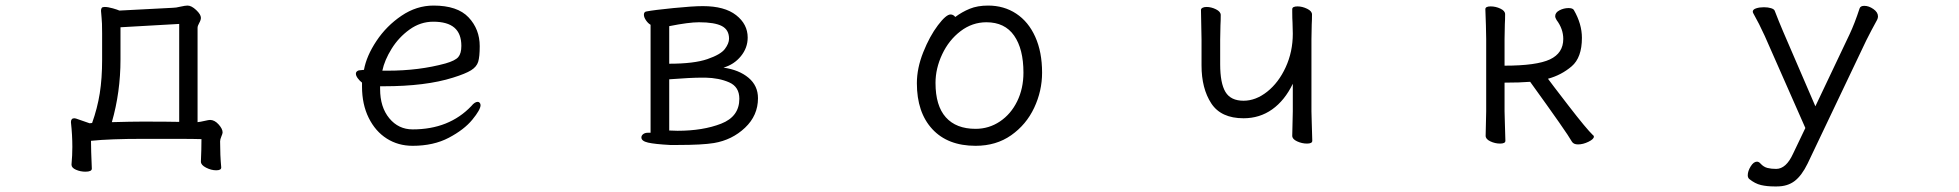

<svg xmlns="http://www.w3.org/2000/svg" viewBox="-20 -506 7040 690"><path d="M757 106Q739 106 720.5 96.5Q702 87 702 75V74Q704 30 704 -6Q680 -7 606 -7H493Q375 -7 307 0Q307 31 310 100Q310 111 287 111Q269 111 253 104Q237 97 237 86V85Q240 52 240 22Q240 -21 235 -66V-68Q235 -74 238 -77.5Q241 -81 247 -81L253 -80Q266 -76 302 -63L311 -64Q330 -117 338.5 -170.5Q347 -224 347 -291V-386Q347 -427 345 -443L343 -467Q343 -474 345.5 -477.5Q348 -481 356 -481Q368 -481 385.5 -476Q403 -471 409 -468L601 -478Q612 -478 628 -482Q646 -486 654 -486Q668 -486 685 -470Q702 -454 702 -442Q702 -434 696 -423.5Q690 -413 690 -406V-67Q700 -68 715 -71.5Q730 -75 735 -75Q751 -75 765.5 -59Q780 -43 780 -30Q780 -26 775.5 -15.5Q771 -5 771 2Q771 53 775 95V96Q775 106 757 106ZM492 -69Q582 -69 624 -68V-420L413 -408V-292Q413 -175 382 -67Q454 -69 492 -69Z M1463 -41Q1594 -41 1674 -125Q1686 -140 1697 -140Q1701 -140 1704 -136.5Q1707 -133 1707 -128Q1707 -112 1677.5 -76Q1648 -40 1593 -11Q1538 18 1463 18Q1411 18 1370 -8Q1329 -34 1305 -82.5Q1281 -131 1281 -195V-209Q1272 -216 1265.5 -225Q1259 -234 1259 -241Q1259 -247 1264 -250.5Q1269 -254 1278 -254L1288 -255Q1297 -305 1333 -359Q1369 -413 1423 -449.5Q1477 -486 1538 -486Q1624 -486 1664 -443.5Q1704 -401 1704 -340Q1704 -302 1698.5 -284Q1693 -266 1673 -253.5Q1653 -241 1608 -227Q1510 -196 1359 -196H1346V-186Q1346 -121 1379 -81Q1412 -41 1463 -41ZM1374 -252Q1486 -252 1581 -278Q1616 -288 1627 -301Q1638 -314 1638 -341Q1638 -385 1613 -406.5Q1588 -428 1537 -428Q1491 -428 1452 -400Q1413 -372 1387.5 -331Q1362 -290 1354 -252Z M2285 -12Q2285 -19 2291.5 -24Q2298 -29 2309 -29H2318V-417Q2309 -422 2301.5 -433Q2294 -444 2294 -453Q2294 -464 2304 -465Q2330 -470 2400 -477Q2470 -484 2506 -484Q2584 -484 2625.5 -451.5Q2667 -419 2667 -371Q2667 -334 2642.5 -304Q2618 -274 2580 -263Q2636 -255 2670 -226.5Q2704 -198 2704 -153Q2704 -91 2657.5 -47Q2611 -3 2546 8Q2504 15 2416 15H2388Q2333 12 2309 6.5Q2285 1 2285 -12ZM2415 -36Q2506 -36 2571.5 -61.5Q2637 -87 2637 -151Q2637 -194 2600.5 -210Q2564 -226 2515 -227H2505Q2461 -227 2385 -221V-37ZM2600 -367Q2600 -399 2574 -412.5Q2548 -426 2492 -426Q2455 -426 2385 -412V-277Q2474 -277 2522 -293.5Q2570 -310 2585 -330Q2600 -350 2600 -367Z M3531 -486Q3588 -486 3632 -457Q3676 -428 3700.5 -373.5Q3725 -319 3725 -245Q3725 -179 3696.5 -118.5Q3668 -58 3614 -20Q3560 18 3486 18Q3386 18 3330.5 -42Q3275 -102 3275 -207Q3275 -261 3298 -318.5Q3321 -376 3350.5 -415Q3380 -454 3396 -454Q3406 -454 3413 -445Q3437 -463 3465 -474.5Q3493 -486 3531 -486ZM3486 -43Q3534 -43 3573.5 -69.5Q3613 -96 3635.5 -142Q3658 -188 3658 -245Q3658 -330 3624.5 -378Q3591 -426 3525 -426Q3474 -426 3432 -394Q3390 -362 3366 -311Q3342 -260 3342 -208Q3342 -126 3379 -84.5Q3416 -43 3486 -43Z M4449 -81Q4368 -81 4333 -134.5Q4298 -188 4298 -271V-364L4296 -470Q4296 -475 4301.5 -478Q4307 -481 4316 -481Q4333 -481 4350 -472.5Q4367 -464 4367 -452Q4367 -431 4366 -415L4365 -364V-275Q4365 -207 4384 -175.5Q4403 -144 4449 -144Q4493 -144 4534 -176.5Q4575 -209 4600.5 -264.5Q4626 -320 4626 -385L4625 -425Q4624 -438 4624 -463V-473Q4624 -483 4643 -483Q4660 -483 4677.5 -474.5Q4695 -466 4695 -454Q4695 -433 4694 -418L4693 -365V-106L4694 -68L4696 0Q4696 10 4677 10Q4659 10 4641.5 2Q4624 -6 4624 -18L4626 -106V-205Q4597 -145 4552 -113Q4507 -81 4449 -81Z M5320 -415 5318 -473Q5318 -483 5337 -483Q5355 -483 5372 -475Q5389 -467 5389 -455Q5389 -434 5388 -419L5387 -366V-270Q5502 -270 5550 -292.5Q5598 -315 5598 -366Q5598 -402 5574 -434Q5569 -442 5569 -448Q5569 -461 5584.5 -469Q5600 -477 5617 -477Q5632 -477 5636 -470Q5665 -420 5665 -370Q5665 -299 5628 -267.5Q5591 -236 5543 -223Q5553 -209 5617 -126Q5681 -43 5705 -20Q5708 -19 5708 -15Q5708 -6 5688.5 3.5Q5669 13 5651 13Q5635 13 5629 3Q5612 -28 5479 -212Q5442 -209 5387 -209V-106L5388 -68L5390 0Q5390 10 5371 10Q5353 10 5336 2Q5319 -6 5319 -18L5321 -106V-366Z M6266 137Q6261 132 6261 124Q6261 109 6271.5 92Q6282 75 6294 75Q6301 75 6307 82Q6318 94 6331.5 97.5Q6345 101 6363 101Q6399 101 6424 46L6468 -46L6322 -377Q6302 -421 6281 -458Q6279 -462 6279 -464Q6279 -472 6291 -476Q6303 -480 6319 -480Q6334 -480 6345 -476.5Q6356 -473 6358 -467Q6373 -428 6388 -393L6504 -124L6627 -383Q6645 -421 6663 -476Q6666 -485 6680 -485Q6696 -485 6712.5 -473.5Q6729 -462 6729 -447Q6729 -441 6726 -435Q6704 -395 6687 -361L6476 82Q6455 125 6429.5 144.5Q6404 164 6366 164H6356Q6330 164 6308.5 159Q6287 154 6266 137Z"/></svg>

Font: Iansui 0.93
Style: Regular
Weight: 400
Designer: But Ko / Fontworks Inc.
Foundry: zi-hi.com / Fontworks Inc.
Version: Version 0.931